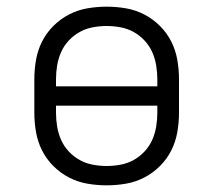

<svg xmlns="http://www.w3.org/2000/svg" viewBox="-20 -548 640 576"><path d="M300 8Q271 8 242 3Q213 -2 187 -15.5Q161 -29 140 -50Q119 -71 106 -97Q93 -123 88 -152Q83 -181 83 -210V-310Q83 -339 88 -368Q93 -397 106 -423Q119 -449 140 -470Q161 -491 187 -504.5Q213 -518 242 -523Q271 -528 300 -528Q329 -528 358 -523Q387 -518 413 -504.5Q439 -491 460 -470Q481 -449 494 -423Q507 -397 512 -368Q517 -339 517 -310V-210Q517 -181 512 -152Q507 -123 494 -97Q481 -71 460 -50Q439 -29 413 -15.5Q387 -2 358 3Q329 8 300 8ZM148 -289H452V-310Q452 -331 448.5 -352Q445 -373 436.5 -392Q428 -411 413.5 -426.5Q399 -442 381 -452Q363 -462 342 -466Q321 -470 300 -470Q279 -470 258 -466Q237 -462 219 -452Q201 -442 186.5 -426.5Q172 -411 163.5 -392Q155 -373 151.5 -352Q148 -331 148 -310ZM300 -50Q321 -50 342 -54Q363 -58 381 -68Q399 -78 413.5 -93.5Q428 -109 436.5 -128Q445 -147 448.5 -168Q452 -189 452 -210V-231H148V-210Q148 -189 151.5 -168Q155 -147 163.5 -128Q172 -109 186.5 -93.5Q201 -78 219 -68Q237 -58 258 -54Q279 -50 300 -50Z"/></svg>

Font: Iosevka SS04 Light Extended
Style: Regular
Weight: 300
Width: 7
Monospace: yes
Designer: Belleve Invis
Foundry: Belleve Invis
Version: Version 19.0.0; ttfautohint (v1.8.4)